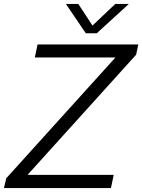

<svg xmlns="http://www.w3.org/2000/svg" viewBox="-23 -956 723 976"><path d="M680 -730 669 -678 117 -67H555L541 0H-3L9 -50L564 -664H154L168 -730ZM312 -936H375L447 -826L563 -936H632L469 -787H413Z"/></svg>

Font: Nacelle Light
Style: Italic
Weight: 300
Italic angle: -12°
Designer: Sora Sagano
Foundry: Sora Sagano
Version: Version 1.000;FEAKit 1.0